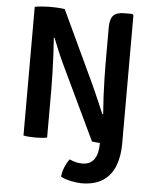

<svg xmlns="http://www.w3.org/2000/svg" viewBox="-60 -738 808 1012"><g transform="rotate(5 344.0 -232.0)"><path d="M336.5 104Q371.5 120 403.5 120Q446 120 466.8 90.8Q487.5 61.5 487.5 9V-20.5H605V-2Q605 65.5 584.8 116.5Q564.5 167.5 521 195.8Q477.5 224 408 224Q386.5 224 354.2 217.5Q322 211 299 198.5Q305 147 336.5 104ZM83 -681Q99 -684.5 123.8 -686.2Q148.5 -688 162.5 -688Q176.5 -688 198.5 -687Q220.5 -686 241.5 -683L207 -529L197.5 -526.5Q200.5 -487.5 202.8 -439Q205 -390.5 206.5 -341.8Q208 -293 208 -253.5V0Q191.5 3 175.8 4Q160 5 147 5Q134 5 116.2 4Q98.5 3 83 0ZM261 -387.5Q243 -425.5 228 -461.5Q213 -497.5 201 -528L136.5 -602.5L241.5 -683L423 -296Q442 -254.5 458.5 -215.8Q475 -177 487.5 -147.5L540 -91.5L445.5 0ZM605 -682.5V-2Q594.5 0.5 578.8 2Q563 3.5 548.2 4.2Q533.5 5 524 5Q510 5 488.5 4Q467 3 445.5 0L481 -146.5L491.5 -149Q488 -192.5 485.5 -243Q483 -293.5 482 -341Q481 -388.5 481 -423V-606.5Q481 -651 498.2 -669.8Q515.5 -688.5 555 -688.5H598.5Z"/></g></svg>

Font: Signika SemiBold
Style: Regular
Weight: 600
Designer: Anna Giedry
Foundry: Anna Giedry
Version: Version 2.001